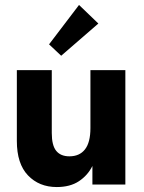

<svg xmlns="http://www.w3.org/2000/svg" viewBox="-20 -745 580 775"><path d="M209 10Q138 10 93 -37Q48 -84 48 -176V-462H189V-208Q189 -158 207 -136Q225 -114 260 -114Q301 -114 323 -142Q345 -170 345 -228V-462H486V0H353V-75Q334 -37 298.5 -13.5Q263 10 209 10ZM377 -650 227 -520 178 -566 299 -725Z"/></svg>

Font: Tilda Sans Extra Bold
Style: Regular
Weight: 800
Designer: ParaType Ltd
Foundry: ParaType Ltd
Version: Version 1.009